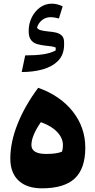

<svg xmlns="http://www.w3.org/2000/svg" viewBox="-20 -1023 523 1053"><path d="M210 9.8Q127 9.8 81.8 -32.7Q36.6 -75.2 36.6 -153.3Q36.6 -244.1 76.7 -344Q116.7 -443.8 189.5 -541.5Q310.5 -498.5 379.2 -411.4Q447.8 -324.2 447.8 -212.9Q447.8 -98.6 390.1 -44.4Q332.5 9.8 210 9.8ZM204.1 -353Q152.3 -278.3 152.3 -227.5Q152.3 -178.7 233.9 -178.7Q291 -178.7 320.3 -191.4Q325.2 -208 325.2 -226.6Q325.2 -265.6 293.7 -299.1Q262.2 -332.5 204.1 -353ZM303.2 -921.9Q288.6 -925.3 278.1 -927Q267.6 -928.7 256.3 -928.7Q231 -928.7 210.7 -912.8Q190.4 -897 183.1 -871.1Q188.5 -861.3 203.9 -857.2Q219.2 -853 243.2 -850.6Q265.1 -849.1 285.4 -844.7Q305.7 -840.3 318.6 -828.1Q331.5 -815.9 331.5 -791V-777.3Q331.1 -723.1 299.1 -690.2Q267.1 -657.2 214.6 -642.6Q162.1 -627.9 99.1 -627.9L118.2 -719.2Q176.3 -719.2 216.3 -725.1Q256.3 -731 285.2 -746.1L285.6 -762.2Q275.4 -766.6 261.7 -768.8Q248 -771 230.5 -772.5Q207.5 -774.9 186 -780.5Q164.6 -786.1 150.9 -802.5Q137.2 -818.8 137.2 -853.5Q137.2 -892.6 153.8 -926.8Q170.4 -960.9 199.2 -981.9Q228 -1002.9 264.6 -1002.9Q292.5 -1002.9 323.7 -988.3Z"/></svg>

Font: Pinar-FD ExtraBold
Style: Regular
Weight: 800
Designer: Amin Abedi
Version: Version 3.000